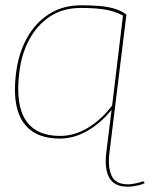

<svg xmlns="http://www.w3.org/2000/svg" viewBox="-20 -518 575 726"><path d="M382 58 402 -103Q362 -53 311 -23.5Q260 6 206 6Q143 6 102.5 -21Q62 -48 46 -103.5Q30 -159 41 -244Q50 -316 81.5 -373.5Q113 -431 165 -464.5Q217 -498 287 -498Q323 -498 354.5 -495.5Q386 -493 412 -485.5Q438 -478 458 -463L394 58ZM207 -4Q261 -4 312 -34.5Q363 -65 404 -119L445 -459Q414 -476 376 -482Q338 -488 286 -488Q218 -488 169 -455.5Q120 -423 90.5 -368Q61 -313 53 -244Q38 -122 77.5 -63Q117 -4 207 -4ZM463 188Q428 188 408.5 172Q389 156 383 126.5Q377 97 382 58H394Q387 112 401.5 145.5Q416 179 464 179Q473 179 480.5 177.5Q488 176 495 175Q505 173 511.5 170.5Q518 168 521 168Q522 168 523.5 168.5Q525 169 526 172V175Q515 180 504.5 182.5Q494 185 483.5 186.5Q473 188 463 188Z"/></svg>

Font: Aleo Thin
Style: Italic
Weight: 250
Italic angle: -7°
Designer: Alessio Laiso
Foundry: Alessio Laiso
Version: Version 2.001;gftools[0.9.29]